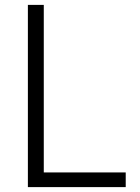

<svg xmlns="http://www.w3.org/2000/svg" viewBox="-20 -765 572 785"><path d="M94 -745H159V-60H494V0H94Z"/></svg>

Font: Evergrow Sans
Style: Light
Weight: 300
Foundry: 10Web
Version: Version 1.000